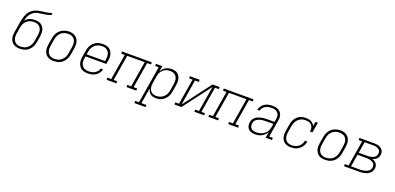

<svg xmlns="http://www.w3.org/2000/svg" viewBox="13 -1861 6575 3192"><g transform="rotate(20 3300.0 -265.0)"><path d="M248 8Q219 8 190.5 2Q162 -4 138.5 -19.5Q115 -35 99.5 -58.5Q84 -82 76.5 -109Q69 -136 69.5 -166Q70 -196 75 -226L92 -326Q94 -337 95.5 -348Q97 -359 99 -370Q104 -402 110 -433.5Q116 -465 125.5 -497Q135 -529 150 -559.5Q165 -590 188 -615.5Q211 -641 241 -658.5Q271 -676 303 -685Q335 -694 367 -698Q399 -702 432 -706.5Q465 -711 497 -718Q529 -725 560 -735L554 -697Q524 -686 493.5 -679Q463 -672 431.5 -667.5Q400 -663 369 -659.5Q338 -656 307.5 -646.5Q277 -637 250 -617.5Q223 -598 204 -571.5Q185 -545 174 -514.5Q163 -484 157 -454Q172 -473 192 -488Q212 -503 234.5 -512Q257 -521 280 -524.5Q303 -528 326 -528Q356 -528 384.5 -522Q413 -516 436 -500.5Q459 -485 474.5 -461.5Q490 -438 497 -411Q504 -384 503.5 -354Q503 -324 498 -295L482 -194Q477 -167 468 -140.5Q459 -114 443 -89.5Q427 -65 405 -45.5Q383 -26 357 -13.5Q331 -1 303 3.5Q275 8 248 8ZM249 -30Q272 -30 295 -34.5Q318 -39 339 -49.5Q360 -60 378 -77Q396 -94 408.5 -114Q421 -134 428.5 -156Q436 -178 440 -201L456 -301Q460 -324 461 -348Q462 -372 457 -394Q452 -416 440 -435Q428 -454 410.5 -466.5Q393 -479 370.5 -484.5Q348 -490 324 -490Q301 -490 278.5 -486Q256 -482 235 -471.5Q214 -461 196 -444.5Q178 -428 165 -408Q152 -388 145 -366Q138 -344 134 -321L117 -219Q113 -196 112.5 -172.5Q112 -149 117 -127Q122 -105 133.5 -86Q145 -67 163 -54Q181 -41 203.5 -35.5Q226 -30 249 -30Z M848 8Q819 8 790.5 2Q762 -4 738.5 -19.5Q715 -35 699.5 -58.5Q684 -82 676.5 -109Q669 -136 669.5 -166Q670 -196 675 -226L694 -336Q698 -363 707 -389.5Q716 -416 732 -440.5Q748 -465 770 -484.5Q792 -504 818 -516Q844 -528 871.5 -534.5Q899 -541 927 -541Q956 -541 984.5 -533.5Q1013 -526 1036.5 -510.5Q1060 -495 1075.5 -472Q1091 -449 1098.5 -421.5Q1106 -394 1105.5 -364Q1105 -334 1100 -304L1082 -194Q1077 -167 1068 -140.5Q1059 -114 1043 -89.5Q1027 -65 1005 -45.5Q983 -26 957 -13.5Q931 -1 903 3.5Q875 8 848 8ZM849 -30Q872 -30 895 -34.5Q918 -39 939 -49.5Q960 -60 978 -77Q996 -94 1008.5 -114Q1021 -134 1028.5 -156Q1036 -178 1040 -201L1058 -311Q1062 -334 1062.5 -358Q1063 -382 1058 -404Q1053 -426 1041 -445Q1029 -464 1011 -476.5Q993 -489 970 -494.5Q947 -500 923 -500Q901 -500 878.5 -495Q856 -490 835 -479.5Q814 -469 796 -452.5Q778 -436 765.5 -415.5Q753 -395 746 -373.5Q739 -352 735 -329L717 -219Q713 -196 712.5 -172.5Q712 -149 717 -127Q722 -105 733.5 -86Q745 -67 763 -54Q781 -41 803.5 -35.5Q826 -30 849 -30Z M1452 8Q1422 8 1393 2Q1364 -4 1340.5 -19Q1317 -34 1300.5 -57.5Q1284 -81 1277 -108.5Q1270 -136 1270 -166Q1270 -196 1275 -226L1294 -336Q1298 -363 1307 -389.5Q1316 -416 1332 -440.5Q1348 -465 1370 -484.5Q1392 -504 1418 -516.5Q1444 -529 1472 -533.5Q1500 -538 1527 -538Q1556 -538 1585 -532Q1614 -526 1637 -510.5Q1660 -495 1675.5 -471.5Q1691 -448 1698.5 -421Q1706 -394 1705.5 -364Q1705 -334 1700 -304L1690 -246H1322L1317 -219Q1313 -196 1312.5 -172Q1312 -148 1317.5 -126Q1323 -104 1334.5 -85Q1346 -66 1364.5 -53.5Q1383 -41 1405.5 -35.5Q1428 -30 1452 -30Q1479 -30 1506.5 -35Q1534 -40 1559 -54Q1584 -68 1603 -91Q1622 -114 1628 -142H1671Q1663 -107 1641 -76.5Q1619 -46 1587.5 -26.5Q1556 -7 1521 0.5Q1486 8 1452 8ZM1654 -284 1658 -311Q1662 -334 1662.5 -357.5Q1663 -381 1658 -403Q1653 -425 1641.5 -444Q1630 -463 1612 -476Q1594 -489 1571.5 -494.5Q1549 -500 1526 -500Q1503 -500 1480.5 -495.5Q1458 -491 1436.5 -480.5Q1415 -470 1397 -453Q1379 -436 1366.5 -416Q1354 -396 1346.5 -374Q1339 -352 1335 -329L1328 -284Z M1785 0V-38H1852L1927 -492H1865V-530H2391V-492H2323L2248 -38H2311V0H2137V-38H2205L2280 -492H1970L1895 -38H1958V0Z M2351 205V167H2418L2527 -492H2465V-530H2577L2561 -432Q2575 -457 2595 -478Q2615 -499 2640 -513Q2665 -527 2692 -532.5Q2719 -538 2746 -538Q2746 -538 2746 -538Q2746 -538 2746 -538Q2774 -538 2801.5 -531Q2829 -524 2849.5 -507.5Q2870 -491 2883 -467Q2896 -443 2901.5 -416.5Q2907 -390 2906 -361.5Q2905 -333 2900 -304L2882 -194Q2877 -168 2868.5 -142Q2860 -116 2845 -92Q2830 -68 2809 -48Q2788 -28 2763 -15Q2738 -2 2711.5 3Q2685 8 2658 8Q2630 8 2603 1Q2576 -6 2556 -23Q2536 -40 2524.5 -64Q2513 -88 2508 -114L2461 167H2549V205ZM2650 -30Q2673 -30 2695.5 -34.5Q2718 -39 2739 -50Q2760 -61 2778 -77.5Q2796 -94 2809 -114Q2822 -134 2829 -156Q2836 -178 2840 -201L2858 -311Q2862 -334 2862.5 -357.5Q2863 -381 2858 -403Q2853 -425 2841.5 -444Q2830 -463 2812.5 -476Q2795 -489 2772.5 -494.5Q2750 -500 2727 -500Q2705 -500 2683 -495.5Q2661 -491 2640.5 -480.5Q2620 -470 2602.5 -453.5Q2585 -437 2573 -417.5Q2561 -398 2554.5 -376.5Q2548 -355 2544 -333L2526 -223Q2522 -200 2521 -176.5Q2520 -153 2524 -131Q2528 -109 2538.5 -89Q2549 -69 2566 -55.5Q2583 -42 2605 -36Q2627 -30 2650 -30Z M2985 0V-38H3052L3127 -492H3065V-530H3238V-492H3170L3096 -40L3467 -530H3591V-492H3523L3448 -38H3511V0H3337V-38H3405L3480 -490L3108 0Z M3585 0V-38H3652L3727 -492H3665V-530H4191V-492H4123L4048 -38H4111V0H3937V-38H4005L4080 -492H3770L3695 -38H3758V0Z M4413 8Q4391 8 4369 4.5Q4347 1 4328 -8Q4309 -17 4294 -32Q4279 -47 4271 -66.5Q4263 -86 4261 -108Q4259 -130 4263 -153Q4267 -178 4280 -202Q4293 -226 4314 -243Q4335 -260 4360 -270.5Q4385 -281 4411 -287Q4437 -293 4462 -295Q4487 -297 4513 -297H4648L4656 -349Q4660 -370 4659.5 -390.5Q4659 -411 4652 -429Q4645 -447 4632 -461.5Q4619 -476 4601.5 -484.5Q4584 -493 4564 -496.5Q4544 -500 4524 -500Q4497 -500 4469.5 -495Q4442 -490 4417.5 -476Q4393 -462 4374.5 -439Q4356 -416 4351 -388H4308Q4315 -423 4336.5 -453.5Q4358 -484 4389 -504Q4420 -524 4455 -531Q4490 -538 4524 -538Q4551 -538 4577 -533.5Q4603 -529 4625.5 -518Q4648 -507 4665.5 -488.5Q4683 -470 4692 -446.5Q4701 -423 4702 -396.5Q4703 -370 4698 -343L4648 -38H4711V0H4598L4616 -106Q4601 -79 4578.5 -56.5Q4556 -34 4528.5 -19Q4501 -4 4472 2Q4443 8 4413 8ZM4421 -30Q4446 -30 4470 -34.5Q4494 -39 4517.5 -49Q4541 -59 4561.5 -75.5Q4582 -92 4597 -113Q4612 -134 4620 -157.5Q4628 -181 4632 -205L4641 -259H4513Q4497 -259 4481.5 -258.5Q4466 -258 4451 -256Q4436 -254 4420.5 -250.5Q4405 -247 4389.5 -241.5Q4374 -236 4360 -228Q4346 -220 4334 -208.5Q4322 -197 4315.5 -182Q4309 -167 4306 -151Q4303 -134 4304.5 -117.5Q4306 -101 4312.5 -86Q4319 -71 4330.5 -59.5Q4342 -48 4356.5 -41.5Q4371 -35 4387.5 -32.5Q4404 -30 4421 -30Z M5047 8Q5018 8 4989.5 2Q4961 -4 4937.5 -19.5Q4914 -35 4898.5 -58.5Q4883 -82 4876 -109Q4869 -136 4869.5 -166Q4870 -196 4875 -226L4894 -336Q4898 -362 4906 -388Q4914 -414 4928.5 -438Q4943 -462 4963.5 -482Q4984 -502 5009 -515Q5034 -528 5061 -533Q5088 -538 5114 -538Q5139 -538 5163.5 -533.5Q5188 -529 5209.5 -518.5Q5231 -508 5247.5 -491Q5264 -474 5273 -452L5286 -530H5329L5299 -349H5256Q5261 -379 5256.5 -409Q5252 -439 5233.5 -460.5Q5215 -482 5186.5 -491Q5158 -500 5128 -500Q5105 -500 5082 -496Q5059 -492 5037.5 -481Q5016 -470 4998 -453.5Q4980 -437 4967 -416.5Q4954 -396 4946.5 -374Q4939 -352 4935 -329L4917 -219Q4913 -196 4912.5 -172.5Q4912 -149 4917 -127Q4922 -105 4933 -86Q4944 -67 4961.5 -54Q4979 -41 5001.5 -35.5Q5024 -30 5047 -30Q5068 -30 5088.5 -33.5Q5109 -37 5128.5 -45.5Q5148 -54 5166 -68Q5184 -82 5197 -99Q5210 -116 5218 -136Q5226 -156 5230 -176H5273Q5268 -151 5258 -126.5Q5248 -102 5232 -80Q5216 -58 5194.5 -40.5Q5173 -23 5148.5 -11.5Q5124 0 5098.5 4Q5073 8 5047 8Z M5648 8Q5619 8 5590.5 2Q5562 -4 5538.5 -19.5Q5515 -35 5499.5 -58.5Q5484 -82 5476.5 -109Q5469 -136 5469.5 -166Q5470 -196 5475 -226L5494 -336Q5498 -363 5507 -389.5Q5516 -416 5532 -440.5Q5548 -465 5570 -484.5Q5592 -504 5618 -516Q5644 -528 5671.5 -534.5Q5699 -541 5727 -541Q5756 -541 5784.5 -533.5Q5813 -526 5836.5 -510.5Q5860 -495 5875.5 -472Q5891 -449 5898.5 -421.5Q5906 -394 5905.5 -364Q5905 -334 5900 -304L5882 -194Q5877 -167 5868 -140.5Q5859 -114 5843 -89.5Q5827 -65 5805 -45.5Q5783 -26 5757 -13.5Q5731 -1 5703 3.5Q5675 8 5648 8ZM5649 -30Q5672 -30 5695 -34.5Q5718 -39 5739 -49.5Q5760 -60 5778 -77Q5796 -94 5808.5 -114Q5821 -134 5828.5 -156Q5836 -178 5840 -201L5858 -311Q5862 -334 5862.5 -358Q5863 -382 5858 -404Q5853 -426 5841 -445Q5829 -464 5811 -476.5Q5793 -489 5770 -494.5Q5747 -500 5723 -500Q5701 -500 5678.5 -495Q5656 -490 5635 -479.5Q5614 -469 5596 -452.5Q5578 -436 5565.5 -415.5Q5553 -395 5546 -373.5Q5539 -352 5535 -329L5517 -219Q5513 -196 5512.5 -172.5Q5512 -149 5517 -127Q5522 -105 5533.5 -86Q5545 -67 5563 -54Q5581 -41 5603.5 -35.5Q5626 -30 5649 -30Z M5985 0V-38H6052L6127 -492H6065V-530H6323Q6346 -530 6368.5 -527.5Q6391 -525 6411.5 -517.5Q6432 -510 6449.5 -497.5Q6467 -485 6478.5 -467Q6490 -449 6493.5 -426.5Q6497 -404 6493 -381Q6490 -363 6481.5 -344.5Q6473 -326 6458 -312Q6443 -298 6425 -289Q6407 -280 6388 -274Q6410 -267 6429.5 -254.5Q6449 -242 6462 -224Q6475 -206 6479.5 -182Q6484 -158 6480 -134Q6476 -111 6464 -89Q6452 -67 6432.5 -51Q6413 -35 6390 -25Q6367 -15 6343 -9.5Q6319 -4 6295.5 -2Q6272 0 6249 0ZM6138 -294H6292Q6308 -294 6324.5 -295.5Q6341 -297 6357 -301Q6373 -305 6389 -311.5Q6405 -318 6418.5 -329Q6432 -340 6440 -355.5Q6448 -371 6451 -387Q6454 -403 6451 -419.5Q6448 -436 6439 -448.5Q6430 -461 6416.5 -469.5Q6403 -478 6388 -483Q6373 -488 6356.5 -490Q6340 -492 6323 -492H6170ZM6095 -38H6249Q6268 -38 6286.5 -39.5Q6305 -41 6324 -45Q6343 -49 6362 -56Q6381 -63 6397.5 -75Q6414 -87 6424.5 -104.5Q6435 -122 6438 -141Q6441 -160 6436.5 -178.5Q6432 -197 6420.5 -211Q6409 -225 6392.5 -233.5Q6376 -242 6358.5 -247Q6341 -252 6321.5 -254Q6302 -256 6283 -256H6131Z"/></g></svg>

Font: Iosevka Slab XLtExObl
Style: Regular
Weight: 200
Width: 7
Italic angle: -9°
Monospace: yes
Designer: Belleve Invis
Foundry: Belleve Invis
Version: Version 11.1.1; ttfautohint (v1.8.3)